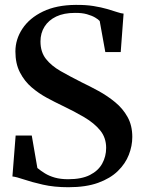

<svg xmlns="http://www.w3.org/2000/svg" viewBox="-20 -773 599 804"><path d="M266.5 11Q206.5 11 159.5 0.2Q112.5 -10.5 80.2 -21.5Q48 -32.5 32 -34L45.5 -205.5H113L136.5 -69.5Q150.5 -58 168.2 -47Q186 -36 210 -29.2Q234 -22.5 265.5 -22.5Q321.5 -22.5 356.5 -40.2Q391.5 -58 408 -88Q424.5 -118 424.5 -153.5Q424.5 -196.5 399.5 -227Q374.5 -257.5 333 -282Q291.5 -306.5 241 -330.5Q210.5 -345 176.2 -363.5Q142 -382 112.2 -407.5Q82.5 -433 63.5 -469.8Q44.5 -506.5 44.5 -557.5Q44.5 -608.5 74 -653Q103.5 -697.5 160 -724.8Q216.5 -752 297 -752.5Q338.5 -753 371.2 -747.8Q404 -742.5 429 -735.2Q454 -728 471 -722.2Q488 -716.5 497.5 -716L485.5 -555H421L397.5 -685Q392 -691.5 378.5 -699.5Q365 -707.5 343.8 -713.5Q322.5 -719.5 293.5 -719Q247.5 -719 215.5 -703.8Q183.5 -688.5 166.5 -661.5Q149.5 -634.5 149.5 -599.5Q149.5 -555.5 172.2 -526.5Q195 -497.5 234 -475.2Q273 -453 321.5 -428.5Q356 -412 393 -391.8Q430 -371.5 462.2 -345Q494.5 -318.5 514.2 -283Q534 -247.5 534 -199.5Q534 -162 519.5 -124.8Q505 -87.5 473.5 -56.8Q442 -26 391 -7.5Q340 11 266.5 11Z"/></svg>

Font: Merriweather 120pt SemiBold
Style: Regular
Weight: 600
Version: Version 2.100